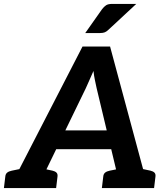

<svg xmlns="http://www.w3.org/2000/svg" viewBox="-41 -962 849 982"><path d="M8 0 381 -724H522L717 0H610Q592 0 581.5 -9Q571 -18 568 -31L453 -512Q449 -531 444.5 -552Q440 -573 437 -599Q426 -573 416.5 -552.5Q407 -532 398 -511L165 -31Q160 -19 146.5 -9.5Q133 0 116 0ZM97 0 105 -67H197L189 0ZM211 -199 240 -295H553L558 -199ZM526 0 534 -67H632L624 0ZM-21 0 -14 -58Q-13 -72 -4.5 -79Q4 -86 19 -89L77 -101L78 0ZM147 0 172 -101 228 -89Q241 -86 248 -79Q255 -72 253 -58L246 0ZM480 0 487 -58Q488 -72 496.5 -79Q505 -86 520 -89L579 -101V0ZM648 0 673 -101 729 -89Q742 -86 749 -79Q756 -72 754 -58L747 0ZM533 -942H656L515 -811Q505 -801 495.5 -797Q486 -793 471 -793H395L481 -915Q491 -928 501.5 -935Q512 -942 533 -942Z"/></svg>

Font: Aleo
Style: Bold Italic
Weight: 700
Italic angle: -7°
Version: Version 2.001;gftools[0.9.29]